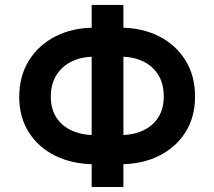

<svg xmlns="http://www.w3.org/2000/svg" viewBox="-20 -747 856 767"><path d="M459.5 -90.9H358.3Q270.6 -90.9 202.4 -124.1Q134.2 -157.3 95.5 -217.9Q56.8 -278.4 56.8 -359.7Q56.8 -443.2 95.7 -505.5Q134.6 -567.8 202.4 -602.1Q270.2 -636.4 357.2 -636.4H459.9Q546.9 -636.4 614.3 -602.5Q681.8 -568.5 720.5 -506.6Q759.2 -444.6 759.2 -361.2Q759.2 -279.5 720.9 -218.8Q682.5 -158 615.1 -124.5Q547.6 -90.9 459.5 -90.9ZM358.3 -207.4H460.2Q511.7 -207.4 550.8 -225.3Q589.8 -243.3 612 -277.7Q634.2 -312.1 634.2 -361.2Q634.2 -413 611.9 -448.5Q589.5 -484 550.6 -502.3Q511.7 -520.6 461.3 -520.6H357.2Q307.2 -520.6 267.8 -502Q228.3 -483.3 205.6 -447.4Q182.9 -411.6 182.9 -359.7Q183.2 -310.7 205.8 -276.6Q228.3 -242.5 267.8 -225Q307.2 -207.4 358.3 -207.4ZM473 -727.3V0H346.2V-727.3Z"/></svg>

Font: InterMG SemiBold
Style: Regular
Weight: 600
Designer: Rasmus Andersson
Foundry: rsms
Version: Version 3.019;December 26, 2023;FontCreator 15.0.0.2955 64-b